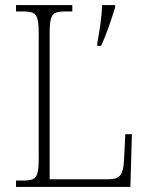

<svg xmlns="http://www.w3.org/2000/svg" viewBox="-20 -734 583 754"><path d="M362 -565Q369 -601 374.5 -641Q380 -681 381 -714H432V-705Q423 -674 407.5 -630Q392 -586 377 -554H362ZM43 0V-25H73Q96 -25 109 -30.5Q122 -36 127 -54Q132 -72 132 -109V-605Q132 -642 127 -660Q122 -678 109 -683.5Q96 -689 72 -689H43V-714H264V-689H234Q210 -689 197.5 -683.5Q185 -678 180 -660Q175 -642 175 -606V-30H402Q442 -30 453.5 -47Q465 -64 467 -104L472 -207H498L492 0Z"/></svg>

Font: Noto Serif SemiCondensed ExtraLight
Style: Regular
Weight: 200
Width: 4
Designer: Monotype Design Team
Foundry: Monotype Imaging Inc.
Version: Version 2.014